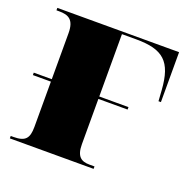

<svg xmlns="http://www.w3.org/2000/svg" viewBox="-101 -639 747 741"><g transform="rotate(20 272.5 -268.0)"><path d="M13 0H357V-10H336C302 -10 282 -24 282 -74V-260H402V-270H282V-526H340C452 -526 492 -490 500 -376L503 -331H513V-536H13V-526H24C62 -526 87 -515 87 -459V-270H13V-260H87V-74C87 -26 72 -10 24 -10H13Z"/></g></svg>

Font: Noto Serif Display Black
Style: Regular
Weight: 900
Designer: Monotype Design Team
Foundry: Monotype Imaging Inc.
Version: Version 2.009